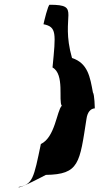

<svg xmlns="http://www.w3.org/2000/svg" viewBox="-20 -740 419 808"><path d="M58 47C56 58 173 -4 173 -4C314 -6 315 -54 344 -240C348 -268 361 -283 379 -284C379 -284 378 -342 371 -351C359 -416 350 -474 283 -496C231 -678 326 -720 189 -720C182 -720 165 -648 163 -638C219 -627 215 -600 201 -456C253 -428 225 -314 240 -295C219 -274 212 -162 152 -134C122 10 118 36 58 47Z"/></svg>

Font: Ampere
Style: SCExtIta
Weight: 400
Version: Version 1